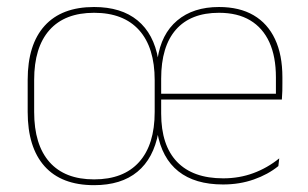

<svg xmlns="http://www.w3.org/2000/svg" viewBox="-20 -517 878 548"><path d="M248.5 11.5Q155.5 11.5 107.2 -42.5Q59 -96.5 59 -197.5V-289Q59 -390 107.5 -443.5Q156 -497 248.5 -497Q326 -497 372.5 -458.8Q419 -420.5 431.5 -348H429.5Q440 -420 485.8 -458.5Q531.5 -497 605 -497Q663.5 -497 703.8 -473.5Q744 -450 765 -405.2Q786 -360.5 786 -296.5V-279.5Q786 -268.5 785.8 -257.5Q785.5 -246.5 784.5 -233H767.5Q767.5 -250.5 767.5 -266.5Q767.5 -282.5 767.5 -296Q767.5 -355.5 748.8 -396.5Q730 -437.5 694 -459Q658 -480.5 605 -480.5Q524.5 -480.5 482.2 -432.5Q440 -384.5 440 -292.5V-240V-236V-193Q440 -102.5 485.2 -55.2Q530.5 -8 617 -8Q663 -8 703 -22.8Q743 -37.5 777 -65L774.5 -43Q745 -19 704.5 -4.8Q664 9.5 616.5 9.5Q536.5 9.5 489.2 -28Q442 -65.5 429 -139H432Q418.5 -65 372.2 -26.8Q326 11.5 248.5 11.5ZM778 -233H430V-249.5H778ZM248.5 -5Q332.5 -5 377 -54.5Q421.5 -104 421.5 -197.5V-288Q421.5 -381.5 377 -431Q332.5 -480.5 248.5 -480.5Q165 -480.5 121.2 -431.2Q77.5 -382 77.5 -289V-197.5Q77.5 -104 121.2 -54.5Q165 -5 248.5 -5Z"/></svg>

Font: Anek Kannada Thin
Style: Regular
Weight: 250
Version: Version 1.003